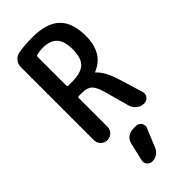

<svg xmlns="http://www.w3.org/2000/svg" viewBox="-314 -796 1129 1129"><g transform="rotate(-45 250.0 -232.0)"><path d="M169.9 -635.7V-399.4Q169.9 -390.6 177.7 -389.6H208Q284.2 -389.6 315.9 -419.9Q347.7 -450.2 347.7 -522.5Q347.7 -590.8 318.4 -622.1Q289.1 -653.3 227.5 -653.3Q206.1 -653.3 178.7 -647.5Q169.9 -644.5 169.9 -635.7ZM57.6 -55.7V-663.1Q57.6 -688.5 73.2 -707.5Q88.9 -726.6 113.3 -731.4Q169.9 -740.2 227.5 -740.2Q346.7 -740.2 402.3 -687.5Q458 -634.8 458 -522.5Q458 -380.9 346.7 -335Q344.7 -335 344.7 -333Q344.7 -332 345.7 -331.1Q387.7 -293.9 415 -204.1L460.9 -53.7Q466.8 -34.2 454.6 -17.1Q442.4 0 420.9 0H418.9Q393.6 0 373.5 -15.6Q353.5 -31.2 346.7 -54.7L303.7 -210Q289.1 -263.7 268.6 -283.2Q248 -302.7 208 -302.7H177.7Q169.9 -302.7 169.9 -293.9V-55.7Q169.9 -32.2 153.3 -16.1Q136.7 0 113.8 0Q90.8 0 74.2 -16.6Q57.6 -33.2 57.6 -55.7ZM266.6 59.6H293Q312.5 59.6 324.7 76.7Q336.9 93.8 329.1 113.3L281.2 228.5Q273.4 250 254.4 262.7Q235.4 275.4 211.9 275.4Q193.4 275.4 180.7 260.3Q168 245.1 172.9 225.6L198.2 115.2Q203.1 90.8 222.2 75.2Q241.2 59.6 266.6 59.6Z"/></g></svg>

Font: Rounded Mgen+ 1mn medium
Style: Regular
Weight: 500
Designer: [Source Han Sans]
Ryoko NISHIZUKA  (kana & ideographs); Paul D. Hunt (Latin, Greek & Cyrillic); Wenlong ZHANG  (bopomofo
Version: Version 1.059.20150602